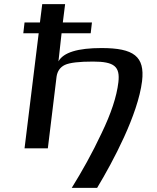

<svg xmlns="http://www.w3.org/2000/svg" viewBox="-20 -713 756 923"><path d="M549 -317C541 -249 514 -167 468 -72C423 24 374 111 325 190H447C524 62 643 -161 663 -323C677 -442 623 -482 468 -482C354 -482 285 -461 261 -418L276 -553H416L422 -605H282L293 -693H183L172 -605H98L92 -553H166L98 0H210L252 -345C256 -371 269 -390 292 -401C316 -412 361 -417 427 -417C530 -417 558 -393 549 -317Z"/></svg>

Font: Gamestation Extended
Style: Italic
Weight: 400
Width: 7
Designer: Jonas Hecksher
Foundry: Jonas Hecksher, Playtypeª, e-types AS
Version: Version 1.003